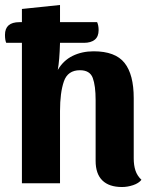

<svg xmlns="http://www.w3.org/2000/svg" viewBox="-26 -736 612 771"><path d="M542 -14Q531 0 508.5 7.5Q486 15 464 15Q412 15 385 -11.5Q358 -38 358 -90V-334Q358 -392 346.5 -423Q335 -454 295 -454Q246 -454 230.5 -409Q215 -364 215 -290V0H62V-564H-1Q-6 -575 -6 -596Q-6 -647 52 -647H62V-700L215 -716V-647H364Q370 -634 370 -615Q370 -589 354.5 -576.5Q339 -564 311 -564H215Q213 -493 206 -455Q228 -493 265.5 -511.5Q303 -530 350 -530Q437 -530 474 -483.5Q511 -437 511 -342V-100Q511 -72 518 -51Q525 -30 542 -14Z"/></svg>

Font: Sansita
Style: Bold
Weight: 700
Designer: Pablo Cosgaya
Foundry: Omnibus-Type
Version: Version 1.006